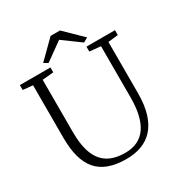

<svg xmlns="http://www.w3.org/2000/svg" viewBox="-213 -1094 1197 1263"><g transform="rotate(-30 385.0 -462.5)"><path d="M252.4 -789.6 388.7 -887.2 522 -789.6 556.2 -808.6 424.3 -937.5H353L221.7 -807.6ZM90.8 -315.9C90.8 -94.2 174.8 13.7 381.8 13.7C548.8 13.7 662.6 -80.6 662.6 -324.2V-712.9L738.8 -721.2V-758.3H522V-721.2L606.4 -712.9V-323.7C606.4 -133.8 541 -25.4 396 -25.4C261.2 -25.4 163.6 -88.4 163.6 -313.5V-713.4L248.5 -721.2V-758.3H16.1V-721.2L90.8 -713.9Z"/></g></svg>

Font: Merriweather
Style: Light
Weight: 250
Designer: Eben Sorkin ( eben@eyebytes.com )
Foundry: Sorkin Type Co.
Version: Version 1.003